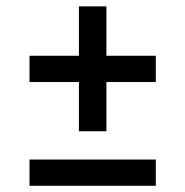

<svg xmlns="http://www.w3.org/2000/svg" viewBox="-20 -598 596 618"><path d="M234 -175.5V-334H75V-418.5H234V-577.5H322.5V-418.5H481.5V-334H322.5V-175.5ZM75 0V-84.5H481.5V0Z"/></svg>

Font: Encode Sans SC SemiExpanded Medium
Style: Regular
Weight: 500
Width: 6
Designer: Multiple Designers
Foundry: Impallari Type
Version: Version 3.002